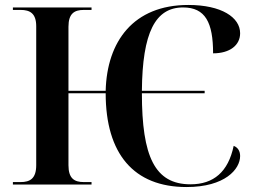

<svg xmlns="http://www.w3.org/2000/svg" viewBox="-20 -744 1026 774"><path d="M732 10C887 10 948 -62 948 -115C948 -136 938 -150 922 -156C900 -51 841 -1 748 -1C604 -1 552 -113 552 -368H805V-378H552C554 -613 606 -714 718 -714C808 -714 839 -653 839 -529C907 -529 948 -562 948 -610C948 -674 873 -724 739 -724C518 -724 411 -577 406 -378H256V-636C256 -690 280 -704 318 -704H349V-714H32V-704H63C101 -704 126 -690 126 -638V-78C126 -24 101 -10 63 -10H32V0H349V-10H318C280 -10 256 -24 256 -78V-368H406C406 -124 519 10 732 10Z"/></svg>

Font: Noto Serif Display SemiBold
Style: Regular
Weight: 600
Designer: Monotype Design Team
Foundry: Monotype Imaging Inc.
Version: Version 2.009